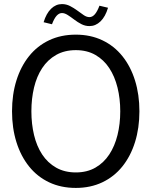

<svg xmlns="http://www.w3.org/2000/svg" viewBox="-20 -910 743 942"><path d="M352 12Q279 12 221 -15.5Q163 -43 122.5 -93.5Q82 -144 60.5 -213Q39 -282 39 -364Q39 -446 60.5 -515Q82 -584 122.5 -634.5Q163 -685 221 -712.5Q279 -740 352 -740Q424 -740 482 -712.5Q540 -685 580.5 -634.5Q621 -584 642.5 -515Q664 -446 664 -364Q664 -282 642.5 -213Q621 -144 580.5 -93.5Q540 -43 482 -15.5Q424 12 352 12ZM352 -64Q407 -64 448 -87.5Q489 -111 516 -152Q543 -193 556.5 -247.5Q570 -302 570 -364Q570 -426 556.5 -480.5Q543 -535 516 -576Q489 -617 448 -640.5Q407 -664 352 -664Q297 -664 255.5 -640.5Q214 -617 187 -576Q160 -535 147 -480.5Q134 -426 134 -364Q134 -302 147 -247.5Q160 -193 187 -152Q214 -111 255.5 -87.5Q297 -64 352 -64ZM468 -882 510 -872Q497 -828 473 -805Q449 -782 419 -782Q398 -782 379.5 -791.5Q361 -801 344 -814Q327 -827 312 -836.5Q297 -846 284 -846Q270 -846 258 -833Q246 -820 235 -791L194 -801Q207 -844 230.5 -867Q254 -890 284 -890Q305 -890 323.5 -880.5Q342 -871 359 -858.5Q376 -846 390.5 -836Q405 -826 419 -826Q433 -826 445 -839.5Q457 -853 468 -882Z"/></svg>

Font: Murecho Thin
Style: Regular
Weight: 400
Version: Version 1.010